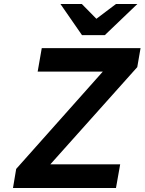

<svg xmlns="http://www.w3.org/2000/svg" viewBox="-20 -941 724 961"><path d="M45 0 61 -95.5 494.5 -582.5H168.5L189 -700H683.5L667 -605L232 -118.5H581.5L560.5 0ZM390.5 -765 282.5 -921H389.5L462.5 -847L560.5 -921H667.5L504.5 -765Z"/></svg>

Font: Overpass
Style: Bold Italic
Weight: 700
Italic angle: -10°
Designer: Delve Withrington, Dave Bailey, Thomas Jockin
Foundry: Delve Fonts LLC
Version: Version 4.000; ttfautohint (v1.8.3)